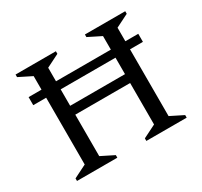

<svg xmlns="http://www.w3.org/2000/svg" viewBox="-138 -846 1086 1031"><g transform="rotate(-30 405.0 -330.0)"><path d="M65 0V-16L145 -56V-470H65V-520H145V-604L65 -644V-660H315V-644L235 -604V-520H575V-604L495 -644V-660H745V-644L665 -604V-520H745V-470H665V-56L745 -16V0H495V-16L575 -56V-313H235V-56L315 -16V0ZM235 -368H575V-470H235Z"/></g></svg>

Font: Spectral
Style: Regular
Weight: 400
Designer: Jean-Baptiste Levee
Foundry: Production Type
Version: Version 2.001